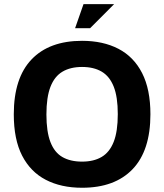

<svg xmlns="http://www.w3.org/2000/svg" viewBox="-20 -872 774 905"><path d="M366.8 13Q267.8 13 195.6 -24.6Q123.4 -62.2 84.2 -138.5Q45 -214.8 45 -333Q45 -504.2 128.7 -591.9Q212.4 -679.6 366.8 -679.6Q465.8 -679.6 538.2 -642Q610.6 -604.4 649.8 -527.6Q689 -450.8 689 -333.6Q689 -162.4 605.1 -74.7Q521.2 13 366.8 13ZM366.8 -110.2Q421.8 -110.2 459.2 -132.3Q496.6 -154.4 515.9 -203.4Q535.2 -252.4 535.2 -334.2Q535.2 -415.4 515.9 -463.9Q496.6 -512.4 459.2 -534.4Q421.8 -556.4 366.8 -556.4Q311.8 -556.4 274.3 -534.1Q236.8 -511.8 217.8 -462.7Q198.8 -413.6 198.8 -332.4Q198.8 -251.2 217.8 -202.2Q236.8 -153.2 274.3 -131.7Q311.8 -110.2 366.8 -110.2ZM334 -739.2 373.6 -852.4H517.8L404.8 -739.2Z"/></svg>

Font: Maven Pro VF Beta
Style: Regular
Weight: 400
Designer: Joe Prince
Foundry: Joe Prince
Version: Version 2.002